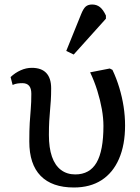

<svg xmlns="http://www.w3.org/2000/svg" viewBox="-20 -818 621 852"><path d="M308 14Q211 14 160.5 -37.5Q110 -89 110 -190Q110 -241 112 -273.5Q114 -306 116.5 -334.5Q119 -363 119 -402Q119 -426 109 -437.5Q99 -449 79 -449Q68 -449 57.5 -447.5Q47 -446 36 -441L27 -476Q47 -495 71.5 -506Q96 -517 121 -517Q164 -517 185.5 -494Q207 -471 207 -426Q207 -395 205.5 -372Q204 -349 202 -327.5Q200 -306 198.5 -280.5Q197 -255 197 -219Q197 -162 210.5 -123Q224 -84 250.5 -64Q277 -44 314 -44Q378 -44 408.5 -96.5Q439 -149 439 -259Q439 -294 432 -333.5Q425 -373 412 -415Q399 -457 380 -497L467 -514L479 -508Q497 -470 509.5 -428.5Q522 -387 528.5 -345Q535 -303 535 -261Q535 -175 508 -113Q481 -51 430.5 -18.5Q380 14 308 14ZM307 -576 274 -592 340 -755Q350 -780 360.5 -789Q371 -798 389 -798Q409 -798 423.5 -786.5Q438 -775 450 -749V-735Z"/></svg>

Font: Literata 18pt
Style: Regular
Weight: 400
Designer: Latin by Veronika Burian and Jose Scaglione. Greek by Irene Vlachou. Cyrillic by Vera Evstafieva.
Foundry: TypeTogether
Version: Version 3.103;gftools[0.9.29]